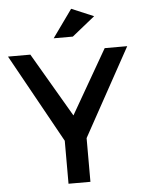

<svg xmlns="http://www.w3.org/2000/svg" viewBox="-61 -972 758 1019"><g transform="rotate(-5 318.5 -462.0)"><path d="M1 -700.2H120.1L319.8 -358.9L516.1 -700.2H636.2L378.9 -232.9V0H262.2V-229ZM251 -775.9 356.9 -923.8 475.1 -874 353 -775.9Z"/></g></svg>

Font: Trueno
Style: Rg
Weight: 400
Designer: Julieta Ulanovsky
Foundry: Julieta Ulanovsky
Version: Version 3.001b